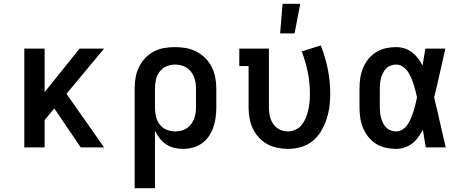

<svg xmlns="http://www.w3.org/2000/svg" viewBox="-20 -776 2440 1011"><path d="M108 0V-520H215V-291L399 -520H528L330 -282L528 0H405L266 -205L215 -144V0Z M689 215V-310Q689 -339 694 -367.5Q699 -396 711.5 -422Q724 -448 744 -469.5Q764 -491 789.5 -504.5Q815 -518 843.5 -523Q872 -528 901 -528Q930 -528 959 -523Q988 -518 1014 -504.5Q1040 -491 1061 -470Q1082 -449 1095 -423Q1108 -397 1113.5 -368Q1119 -339 1119 -310V-210Q1119 -184 1115.5 -157.5Q1112 -131 1103.5 -106Q1095 -81 1080 -59Q1065 -37 1043.5 -21.5Q1022 -6 996 1Q970 8 944 8Q920 8 897 2.5Q874 -3 854.5 -16Q835 -29 820.5 -48Q806 -67 796 -88V215ZM901 -84Q917 -84 932.5 -87.5Q948 -91 961.5 -99.5Q975 -108 985 -120.5Q995 -133 1001 -148Q1007 -163 1009.5 -178.5Q1012 -194 1012 -210V-310Q1012 -326 1009.5 -341.5Q1007 -357 1001 -372Q995 -387 985 -399.5Q975 -412 961.5 -420.5Q948 -429 932.5 -432.5Q917 -436 901 -436Q878 -436 856 -426.5Q834 -417 820 -398Q806 -379 801 -356Q796 -333 796 -310V-210Q796 -187 801 -164Q806 -141 820 -122Q834 -103 856 -93.5Q878 -84 901 -84Z M1496 8Q1468 8 1439.5 2Q1411 -4 1386.5 -17.5Q1362 -31 1342.5 -52.5Q1323 -74 1311 -99.5Q1299 -125 1294 -153.5Q1289 -182 1289 -210V-428H1240V-520H1396V-210Q1396 -187 1401 -164.5Q1406 -142 1418.5 -123.5Q1431 -105 1452 -94.5Q1473 -84 1496 -84Q1517 -84 1537 -93.5Q1557 -103 1570 -120Q1583 -137 1591 -157Q1599 -177 1603.5 -198Q1608 -219 1610 -240.5Q1612 -262 1612 -283Q1612 -340 1600.5 -396Q1589 -452 1569 -505L1669 -537Q1693 -476 1706 -412Q1719 -348 1719 -283Q1719 -248 1714.5 -214Q1710 -180 1699 -147Q1688 -114 1670 -84Q1652 -54 1625 -32.5Q1598 -11 1564.5 -1.5Q1531 8 1496 8ZM1455 -600 1468 -756H1561L1531 -600Z M2066 8Q2039 8 2011.5 2Q1984 -4 1960.5 -18.5Q1937 -33 1919.5 -55Q1902 -77 1891.5 -102.5Q1881 -128 1877 -155Q1873 -182 1873 -210V-310Q1873 -338 1877 -365Q1881 -392 1891.5 -417.5Q1902 -443 1919.5 -465Q1937 -487 1960.5 -501.5Q1984 -516 2011.5 -522Q2039 -528 2066 -528Q2089 -528 2110.5 -521Q2132 -514 2149.5 -500.5Q2167 -487 2181 -469Q2195 -451 2205 -431Q2209 -454 2212.5 -476Q2216 -498 2220 -520H2325Q2310 -456 2296 -391.5Q2282 -327 2266 -263Q2282 -198 2296.5 -132Q2311 -66 2327 0H2222Q2218 -23 2214 -46.5Q2210 -70 2207 -93Q2196 -73 2182.5 -54Q2169 -35 2151 -21Q2133 -7 2111 0.5Q2089 8 2066 8ZM2066 -84Q2085 -84 2101 -95Q2117 -106 2127.5 -122Q2138 -138 2145 -155.5Q2152 -173 2157.5 -190.5Q2163 -208 2167.5 -226.5Q2172 -245 2176 -263Q2172 -281 2167.5 -299Q2163 -317 2157.5 -334Q2152 -351 2144.5 -368Q2137 -385 2126.5 -400Q2116 -415 2100.5 -425.5Q2085 -436 2066 -436Q2052 -436 2038 -431Q2024 -426 2014 -416Q2004 -406 1997.5 -393Q1991 -380 1987 -366.5Q1983 -353 1981.5 -338.5Q1980 -324 1980 -310V-210Q1980 -196 1981.5 -181.5Q1983 -167 1987 -153.5Q1991 -140 1997.5 -127Q2004 -114 2014 -104Q2024 -94 2038 -89Q2052 -84 2066 -84Z"/></svg>

Font: Iosevka Etoile Semibold
Style: Regular
Weight: 600
Designer: Belleve Invis
Foundry: Belleve Invis
Version: Version 22.1.2; ttfautohint (v1.8.4)